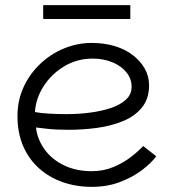

<svg xmlns="http://www.w3.org/2000/svg" viewBox="-20 -720 666 747"><path d="M337 7Q276 7 223.5 -11.5Q171 -30 131.5 -65.5Q92 -101 70 -152Q48 -203 48 -269Q48 -329 71.5 -380.5Q95 -432 136 -471Q177 -510 229 -531.5Q281 -553 337 -553Q386 -553 427 -540.5Q468 -528 497.5 -505Q527 -482 543.5 -452.5Q560 -423 560 -388Q560 -336 532.5 -302Q505 -268 459 -249Q413 -230 358 -222.5Q303 -215 247 -215Q224 -215 201.5 -216Q179 -217 158.5 -219.5Q138 -222 120 -224Q125 -179 152.5 -140Q180 -101 227.5 -77.5Q275 -54 337 -54Q383 -54 422 -70.5Q461 -87 490.5 -110Q520 -133 537 -152L588 -112Q568 -85 531.5 -57.5Q495 -30 446 -11.5Q397 7 337 7ZM240 -276Q283 -276 327.5 -281.5Q372 -287 409 -299Q446 -311 469 -331.5Q492 -352 492 -382Q492 -414 471.5 -439Q451 -464 416.5 -478Q382 -492 341 -492Q279 -492 229 -461.5Q179 -431 149 -383.5Q119 -336 116 -284Q137 -280 169.5 -278Q202 -276 240 -276ZM148 -700H487V-646H148Z"/></svg>

Font: Parkinsans Light
Style: Regular
Weight: 300
Designer: Red Stone, Indian Type Foundry
Foundry: Indian Type Foundry
Version: Version 1.000